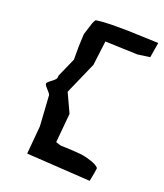

<svg xmlns="http://www.w3.org/2000/svg" viewBox="-140 -852 806 945"><g transform="rotate(20 263.5 -379.5)"><path d="M76 -375C79 -360 113 -336 110 -324L120 -168L107 -21L442 0C459 -87 454 -70 450 -75C437 -90 398 -100 377 -105C351 -111 275 -114 254 -114C246 -114 229 -121 222 -123L236 -276L190 -375L264 -543L280 -671L450 -665L514 -674L527 -753L363 -759C306 -759 248 -761 200 -753C197 -753 189 -735 188 -732L168 -669L165 -603V-534L121 -435L120 -423C117 -406 74 -388 76 -375Z"/></g></svg>

Font: Yuck
Style: It
Weight: 400
Version: Version Bleh